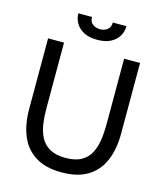

<svg xmlns="http://www.w3.org/2000/svg" viewBox="-129 -978 928 1088"><g transform="rotate(15 335.0 -434.0)"><path d="M335 14Q242.5 14 182.8 -22.5Q123 -59 94.2 -126.5Q65.5 -194 65.5 -287V-700H159V-313Q159 -265 165.5 -221.5Q172 -178 190.2 -144.2Q208.5 -110.5 243.5 -90.8Q278.5 -71 335 -71Q392.5 -71 427.5 -90.8Q462.5 -110.5 480.5 -144.5Q498.5 -178.5 505 -222Q511.5 -265.5 511.5 -313V-700H605V-287Q605 -194 576.2 -126.5Q547.5 -59 487.8 -22.5Q428 14 335 14ZM335.5 -764Q287 -764 256 -780.8Q225 -797.5 209.8 -824.2Q194.5 -851 194.5 -881.5H274.5Q274.5 -853.5 292.5 -839.8Q310.5 -826 335.5 -826Q361 -826 378.8 -839.8Q396.5 -853.5 396.5 -881.5H476.5Q476.5 -851 461.5 -824.2Q446.5 -797.5 415.2 -780.8Q384 -764 335.5 -764Z"/></g></svg>

Font: Cabin
Style: Regular
Weight: 400
Width: 4
Designer: Pablo Impallari
Foundry: Pablo Impallari. http://www.impallari.com Igino Marini. http://www.ikern.com
Version: Version 3.001